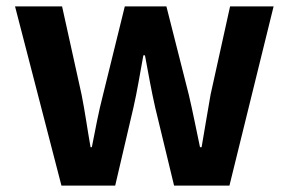

<svg xmlns="http://www.w3.org/2000/svg" viewBox="-20 -580 903 600"><path d="M172 0H340L397 -244C409 -296 417 -348 428 -407H433C444 -348 453 -297 465 -244L524 0H697L835 -560H699L638 -284C628 -229 620 -176 610 -120H605C593 -176 583 -229 570 -284L500 -560H370L302 -284C288 -230 278 -176 267 -120H263C253 -176 246 -229 235 -284L174 -560H27Z"/></svg>

Font: Source Han Sans JP
Style: Bold
Weight: 700
Designer: Ryoko NISHIZUKA 西塚涼子 (kana, bopomofo & ideographs); Paul D. Hunt (Latin, Greek & Cyrillic); Sandoll Communications 산돌커뮤니
Foundry: Adobe
Version: Version 2.002;hotconv 1.0.116;makeotfexe 2.5.65601